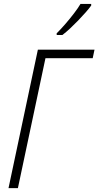

<svg xmlns="http://www.w3.org/2000/svg" viewBox="-20 -970 507 990"><path d="M23.9 0 175.3 -713.9H467.3L458 -669.9H214.4L72.3 0ZM272.5 -789.6 272 -797.9Q294.9 -820.8 318.1 -847.7Q341.3 -874.5 361.8 -901.4Q382.3 -928.2 395 -949.7H450.2V-941.4Q439 -925.8 421.1 -905.5Q403.3 -885.3 382.6 -863.8Q361.8 -842.3 341.1 -823Q320.3 -803.7 301.8 -789.6Z"/></svg>

Font: Open Sans SemiCondensed Light
Style: Italic
Weight: 300
Width: 4
Italic angle: -12°
Designer: Monotype Design Team
Foundry: Monotype Imaging Inc.
Version: Version 3.000